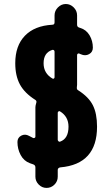

<svg xmlns="http://www.w3.org/2000/svg" viewBox="-20 -835 540 940"><path d="M274.4 -141.6Q315.4 -156.2 315.4 -214.8Q315.4 -264.6 273.4 -290Q270.5 -292 266.6 -289.6Q262.7 -287.1 262.7 -283.2V-150.4Q262.7 -146.5 266.6 -143.1Q270.5 -139.6 274.4 -141.6ZM236.3 -590.8Q193.4 -577.1 193.4 -525.4Q193.4 -475.6 237.3 -450.2Q241.2 -448.2 244.1 -450.7Q247.1 -453.1 247.1 -457V-582Q247.1 -586.9 243.7 -589.4Q240.2 -591.8 236.3 -590.8ZM363.3 -392.6Q414.1 -360.4 434.6 -319.8Q455.1 -279.3 455.1 -214.8Q455.1 -31.2 275.4 -15.6Q263.7 -13.7 262.7 -3.9V30.3Q262.7 52.7 246.6 68.8Q230.5 85 208 85Q185.5 85 169.4 68.4Q153.3 51.8 153.3 30.3V-15.6Q153.3 -26.4 142.6 -30.3Q139.6 -31.2 134.3 -33.2Q128.9 -35.2 126 -36.1Q96.7 -46.9 81.1 -76.2Q65.4 -105.5 65.4 -139.6Q65.4 -161.1 84 -170.9Q102.5 -180.7 122.1 -169.9Q135.7 -162.1 142.6 -159.2Q146.5 -158.2 149.9 -160.2Q153.3 -162.1 153.3 -166V-309.6Q153.3 -317.4 157.2 -330.1Q161.1 -340.8 153.3 -345.7Q100.6 -378.9 77.6 -421.4Q54.7 -463.9 54.7 -525.4Q54.7 -611.3 102.1 -660.2Q149.4 -709 236.3 -713.9Q247.1 -713.9 247.1 -725.6V-759.8Q247.1 -782.2 263.7 -798.8Q280.3 -815.4 302.2 -815.4Q324.2 -815.4 340.8 -798.8Q357.4 -782.2 357.4 -759.8V-713.9Q357.4 -703.1 367.2 -700.2Q368.2 -700.2 370.1 -699.2Q372.1 -698.2 373 -698.2Q402.3 -689.5 418.5 -662.1Q434.6 -634.8 434.6 -601.6Q434.6 -580.1 416 -569.8Q397.5 -559.6 376 -569.3Q374 -570.3 371.1 -571.3Q368.2 -572.3 367.2 -573.2Q363.3 -574.2 360.4 -571.8Q357.4 -569.3 357.4 -565.4V-419.9Q357.4 -412.1 356.4 -409.2Q354.5 -396.5 363.3 -392.6Z"/></svg>

Font: Rounded-X Mgen+ 2m bold
Style: Bold
Weight: 700
Designer: [Source Han Sans]
Ryoko NISHIZUKA  (kana & ideographs); Paul D. Hunt (Latin, Greek & Cyrillic); Wenlong ZHANG  (bopomofo
Version: Version 1.059.20150602